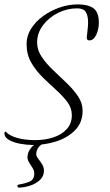

<svg xmlns="http://www.w3.org/2000/svg" viewBox="-32 -630 500 874"><path d="M119 30Q91 30 60.5 24.5Q30 19 9 7Q-12 -5 -12 -24Q-12 -26 -9.5 -29.5Q-7 -33 -5 -30Q8 -16 30.5 -7.5Q53 1 78.5 4.5Q104 8 126 8Q172 8 210.5 -4.5Q249 -17 272 -42.5Q295 -68 295 -106Q295 -139 274 -166.5Q253 -194 222.5 -221.5Q192 -249 161.5 -279Q131 -309 110 -345.5Q89 -382 89 -430Q89 -467 109.5 -499.5Q130 -532 164.5 -557Q199 -582 240 -596Q281 -610 322 -610Q370 -610 394 -592Q418 -574 418 -526Q418 -497 406 -471.5Q394 -446 374 -446Q370 -446 366 -449.5Q362 -453 363 -460Q365 -480 367 -497Q369 -514 369 -527Q369 -559 358.5 -575.5Q348 -592 319 -592Q274 -592 232.5 -571.5Q191 -551 164 -515.5Q137 -480 137 -436Q137 -402 158 -371Q179 -340 209.5 -311Q240 -282 271 -252.5Q302 -223 323 -192Q344 -161 344 -126Q344 -72 310 -37.5Q276 -3 224.5 13.5Q173 30 119 30ZM54 224Q50 224 48.5 221Q47 218 47 216Q47 213 50 211.5Q53 210 54 210Q80 206 102 197Q124 188 124 160Q124 147 116.5 135Q109 123 101 110.5Q93 98 93 85Q93 62 111.5 40.5Q130 19 162 19Q171 19 170 24Q154 26 143.5 40.5Q133 55 133 71Q133 81 142 92.5Q151 104 159.5 117.5Q168 131 168 147Q168 173 148.5 190.5Q129 208 102 216Q75 224 54 224Z"/></svg>

Font: Moon Dance
Style: Regular
Weight: 400
Designer: Robert E. Leuschke
Foundry: Robert E. Leuschke
Version: Version 1.010; ttfautohint (v1.8.3)